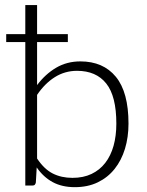

<svg xmlns="http://www.w3.org/2000/svg" viewBox="-20 -748 592 774"><path d="M129.5 -109Q158 -66 192.8 -48.5Q227.5 -31 272 -31Q316 -31 349 -46.8Q382 -62.5 404.2 -91.2Q426.5 -120 437.8 -160.2Q449 -200.5 449 -249.5Q449 -360.5 408.2 -411.5Q367.5 -462.5 290.5 -462.5Q241.5 -462.5 201 -437Q160.5 -411.5 129.5 -365.5ZM129.5 -405Q162.5 -449 206 -474.8Q249.5 -500.5 304 -500.5Q396 -500.5 447 -438.5Q498 -376.5 498 -249.5Q498 -195 483.8 -148.2Q469.5 -101.5 442 -67Q414.5 -32.5 374.2 -13Q334 6.5 281.5 6.5Q230 6.5 192.5 -13.8Q155 -34 128 -73L124.5 -12.5Q123.5 -7 120.5 -3.5Q117.5 0 110.5 0H82V-578.5H5V-610.5H82V-727.5H129.5V-610.5H253.5V-578.5H129.5Z"/></svg>

Font: Lato 2
Style: Regular
Weight: 300
Designer: Lukasz Dziedzic with Adam Twardoch and Botio Nikoltchev
Foundry: tyPoland Lukasz Dziedzic
Version: Version 2.015; 2015-08-06; http://www.latofonts.com/